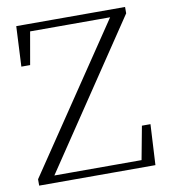

<svg xmlns="http://www.w3.org/2000/svg" viewBox="-81 -792 759 862"><g transform="rotate(-10 298.0 -361.5)"><path d="M28 0V-29L485 -707L477 -677V-689H281H84L112 -711L82 -540H42L51 -723H547V-694L91 -15L100 -46V-33H312H524L497 -14L529 -185H568L558 0Z"/></g></svg>

Font: Noto Serif KR ExtraLight
Style: Regular
Weight: 200
Designer: Ryoko NISHIZUKA 西塚涼子 (kana & ideographs); Frank Grießhammer (Latin, Greek & Cyrillic); Wenlong ZHANG 张文龙 (bopomofo); San
Foundry: Adobe
Version: Version 2.002-H1;hotconv 1.1.0;makeotfexe 2.6.0